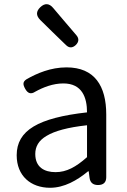

<svg xmlns="http://www.w3.org/2000/svg" viewBox="-20 -876 603 909"><path d="M483 -250V-334C483 -469 428 -557 295 -557C220 -557 155 -529 106 -501C87 -489 88 -476 99 -456C111 -434 126 -428 147 -442C185 -463 231 -481 280 -481C369 -481 392 -414 392 -344C161 -318 59 -259 59 -141C59 -43 126 13 217 13C284 13 345 -22 397 -65H400L404 -34C407 -11 421 0 444 0C469 0 483 -12 483 -37V-167ZM201 -233C239 -256 301 -273 392 -283V-207V-132C339 -85 295 -61 243 -61C189 -61 147 -85 147 -147C147 -182 163 -211 201 -233ZM227 -726 292 -663C307 -648 323 -648 339 -663C354 -678 355 -694 341 -710L282 -779L232 -838C213 -861 192 -862 171 -842C150 -822 150 -802 171 -781Z"/></svg>

Font: GenSenRounded2 TW R
Style: Regular
Weight: 400
Version: Version 2.100;PS 2.1;hotconv 16.6.51;makeotf.lib2.5.65220 DE